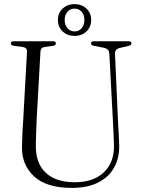

<svg xmlns="http://www.w3.org/2000/svg" viewBox="-20 -901 685 935"><path d="M531 -290 512.5 -639Q511.5 -651.5 505.8 -658.2Q500 -665 485.5 -668.5L436 -678Q423.5 -680.5 423.5 -689.5Q423.5 -700 435.5 -700H607.5Q620 -700 620 -689.5Q620 -681 606 -677.5L563.5 -667.5Q538.5 -662 540 -638L555.5 -293Q557 -267 558.5 -242Q560 -217 560.5 -191Q561.5 -132.5 536.2 -86Q511 -39.5 459.2 -12.8Q407.5 14 329 14Q207 14 146.2 -41.8Q85.5 -97.5 87 -186Q87.5 -201 88.2 -224.8Q89 -248.5 90.2 -273.2Q91.5 -298 93 -316L111.5 -649.5Q112.5 -668.5 91.5 -672L46.5 -678Q33 -680.5 33 -689.5Q33 -700 45.5 -700H239.5Q252 -700 252 -689.5Q252 -680.5 239 -678L196.5 -672Q178 -669 177 -649.5L158.5 -319Q156.5 -281 155.8 -250Q155 -219 154.5 -194.5Q153 -106 202.8 -59.8Q252.5 -13.5 343.5 -13.5Q435 -13.5 485.8 -61.8Q536.5 -110 535 -193.5Q534.5 -223 533.2 -246.5Q532 -270 531 -290ZM343 -726Q308.5 -726 285.2 -747.8Q262 -769.5 262 -804Q262 -838 285.5 -859.5Q309 -881 343 -881Q377.5 -881 400.8 -859.2Q424 -837.5 424 -804Q424 -770 401 -748Q378 -726 343 -726ZM343.5 -859Q322.5 -859 308.8 -843.8Q295 -828.5 295 -804Q295 -779 308.8 -763.5Q322.5 -748 343.5 -748Q364 -748 377.5 -763.5Q391 -779 391 -804Q391 -828.5 377.5 -843.8Q364 -859 343.5 -859Z"/></svg>

Font: Fraunces 144pt Soft Light
Style: Regular
Weight: 300
Version: Version 1.000;[0bf87f6ff]